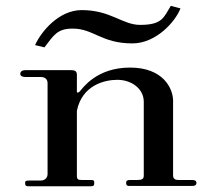

<svg xmlns="http://www.w3.org/2000/svg" viewBox="-20 -648 749 668"><path d="M77.2 0H297C306.9 0 307.9 -4 307.9 -11.9C307.9 -18.8 306.9 -21.8 297 -21.8H266.3C253.5 -21.8 247.5 -22.8 247.5 -35.6V-262.4C265.3 -351.5 343.6 -370.3 388.1 -370.3C438.6 -370.3 480.2 -338.6 480.2 -294.1V-37.6C480.2 -24.8 474.3 -21.8 456.4 -21.8H432.7C421.8 -21.8 418.8 -18.8 418.8 -11.9C418.8 -4 421.8 -1 428.7 -1H646.5C657.4 -1 663.4 -3 663.4 -11.9C663.4 -19.8 657.4 -21.8 646.5 -21.8H601C591.1 -21.8 582.2 -24.8 582.2 -37.6V-297C582.2 -340.6 547.5 -412.9 432.7 -412.9C314.9 -412.9 267.3 -340.6 257.4 -329.7C251.5 -324.8 248.5 -324.8 247.5 -327.7V-388.1C247.5 -401 239.6 -404 226.7 -404H68.3C57.4 -404 50.5 -399 50.5 -391.1C50.5 -384.2 57.4 -380.2 67.3 -380.2H120.8C134.7 -380.2 145.5 -374.3 145.5 -358.4V-42.6C145.5 -31.7 138.6 -19.8 120.8 -19.8H81.2C71.3 -19.8 67.3 -18.8 67.3 -11.9C67.3 -4 69.3 0 77.2 0ZM134.7 -483.2C167.3 -525.7 179.2 -548.5 232.7 -548.5C305.9 -548.5 332.7 -497 440.6 -497C522.8 -497 590.1 -572.3 607.9 -618.8L574.3 -627.7C549.5 -587.1 544.6 -561.4 467.3 -561.4C405.9 -561.4 365.3 -612.9 264.4 -612.9C183.2 -612.9 121.8 -535.6 102 -491.1Z"/></svg>

Font: Biblismive
Style: Regular
Weight: 400
Designer: Susan Drake
Foundry: Susan Drake
Version: Version 1.0; ttfautohint (v1.8.4.7-5d5b)